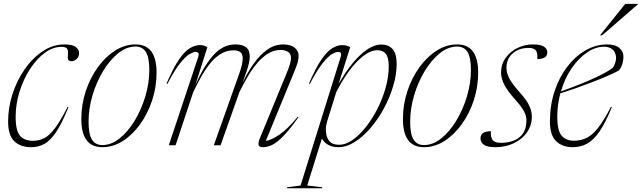

<svg xmlns="http://www.w3.org/2000/svg" viewBox="-20 -752 3322 994"><path d="M298 -509.5Q253.5 -509.5 211.2 -478Q169 -446.5 135 -394Q101 -341.5 81 -277Q61 -212.5 61 -147Q61 -75 83.8 -49Q106.5 -23 151 -23Q182 -23 208.8 -36.5Q235.5 -50 264.2 -87.8Q293 -125.5 330 -199L334.5 -197.5Q300.5 -112.5 270.2 -67.8Q240 -23 209 -6.5Q178 10 140.5 10Q86 10 54 -20.8Q22 -51.5 22 -123Q22 -195 45 -265.8Q68 -336.5 108.5 -394.5Q149 -452.5 201.8 -487.2Q254.5 -522 314 -522Q355 -522 372.2 -508.8Q389.5 -495.5 389.5 -476.5Q389.5 -459 377.2 -447Q365 -435 351.5 -435Q337.5 -435 333.5 -442.8Q329.5 -450.5 331.5 -470.5Q334 -491 327 -500.2Q320 -509.5 298 -509.5Z M681.5 -522Q790.5 -522 790.5 -376.5Q790.5 -302 767.8 -232.8Q745 -163.5 705.5 -108.8Q666 -54 615.8 -22Q565.5 10 510 10Q401 10 401 -135.5Q401 -210 423.8 -279.2Q446.5 -348.5 486 -403.2Q525.5 -458 575.8 -490Q626 -522 681.5 -522ZM510 -1Q556 -1 599.2 -35.5Q642.5 -70 677.2 -127.2Q712 -184.5 732.5 -253.2Q753 -322 753 -391Q753 -454 735.5 -482.5Q718 -511 681.5 -511Q635.5 -511 592.2 -476.5Q549 -442 514.2 -384.8Q479.5 -327.5 459 -258.8Q438.5 -190 438.5 -121Q438.5 -58 456 -29.5Q473.5 -1 510 -1Z M1525 -145Q1480.5 -82.5 1448 -48.8Q1415.5 -15 1390.2 -2.5Q1365 10 1341.5 10Q1320.5 10 1318.5 -2.5Q1316.5 -15 1325.5 -36.5L1458 -358.5Q1475.5 -400 1481 -419.8Q1486.5 -439.5 1486.5 -450.5Q1486.5 -474.5 1470.2 -484Q1454 -493.5 1433.5 -493.5Q1397.5 -493.5 1366.5 -474Q1335.5 -454.5 1309 -422.2Q1282.5 -390 1260.2 -351.5Q1238 -313 1219.5 -275.5L1122 0H1087L1218 -369Q1236.5 -421 1236.5 -449Q1236.5 -472.5 1224.5 -482Q1212.5 -491.5 1189 -491.5Q1151.5 -491.5 1120.8 -471.8Q1090 -452 1064.8 -419.8Q1039.5 -387.5 1018.8 -349.5Q998 -311.5 980.5 -275.5L889 0H854L1005.5 -455Q1011 -471 1006.8 -477.2Q1002.5 -483.5 992.5 -483.5Q982.5 -483.5 962.8 -472.8Q943 -462 914 -426.5Q885 -391 846.5 -317.5L842 -319.5Q877.5 -402 907.5 -445Q937.5 -488 964 -503.2Q990.5 -518.5 1014 -518.5Q1027.5 -518.5 1036.2 -515.8Q1045 -513 1053.5 -507.5L991.5 -312Q1035.5 -411.5 1085.2 -466.8Q1135 -522 1198.5 -522Q1235 -522 1254 -507.2Q1273 -492.5 1273 -459Q1273 -429 1255.5 -379.5L1235 -322.5Q1262.5 -379.5 1294.8 -424.5Q1327 -469.5 1364.8 -495.8Q1402.5 -522 1446.5 -522Q1484.5 -522 1505.2 -505.2Q1526 -488.5 1526 -462.5Q1526 -447 1520.8 -428Q1515.5 -409 1498 -367.5L1356 -22.5Q1382.5 -25.5 1425.2 -54Q1468 -82.5 1521.5 -147.5Z M1648.5 217.5 1646.5 222.5H1464.5L1467 217.5L1536 208.5L1743 -455Q1748.5 -471.5 1744.2 -477.5Q1740 -483.5 1730 -483.5Q1720 -483.5 1700.2 -472.8Q1680.5 -462 1651.5 -426.5Q1622.5 -391 1584 -317.5L1579.5 -319.5Q1615 -402 1645 -445Q1675 -488 1701.5 -503.2Q1728 -518.5 1751.5 -518.5Q1765 -518.5 1774.8 -515.8Q1784.5 -513 1793 -507.5L1733 -318Q1791 -418 1848 -469.8Q1905 -521.5 1953.5 -521.5Q1990 -521.5 2011.8 -498.8Q2033.5 -476 2033.5 -420.5Q2033.5 -366.5 2015.8 -307Q1998 -247.5 1967.8 -191.2Q1937.5 -135 1898.5 -89.5Q1859.5 -44 1816.5 -17Q1773.5 10 1731.5 10Q1700 10 1678.5 -2.5Q1657 -15 1646.5 -35L1570.5 208.5ZM1673.5 -123Q1667 -102 1667 -82Q1667 -46 1682.8 -24.2Q1698.5 -2.5 1736.5 -2.5Q1769.5 -2.5 1805 -27.2Q1840.5 -52 1874 -94.2Q1907.5 -136.5 1934.2 -189.2Q1961 -242 1976.8 -298.8Q1992.5 -355.5 1992.5 -408.5Q1992.5 -454.5 1977.5 -473.2Q1962.5 -492 1934 -492Q1899.5 -492 1861.5 -462.8Q1823.5 -433.5 1787.2 -384.2Q1751 -335 1720.5 -274.5Z M2346.5 -522Q2455.5 -522 2455.5 -376.5Q2455.5 -302 2432.8 -232.8Q2410 -163.5 2370.5 -108.8Q2331 -54 2280.8 -22Q2230.5 10 2175 10Q2066 10 2066 -135.5Q2066 -210 2088.8 -279.2Q2111.5 -348.5 2151 -403.2Q2190.5 -458 2240.8 -490Q2291 -522 2346.5 -522ZM2175 -1Q2221 -1 2264.2 -35.5Q2307.5 -70 2342.2 -127.2Q2377 -184.5 2397.5 -253.2Q2418 -322 2418 -391Q2418 -454 2400.5 -482.5Q2383 -511 2346.5 -511Q2300.5 -511 2257.2 -476.5Q2214 -442 2179.2 -384.8Q2144.5 -327.5 2124 -258.8Q2103.5 -190 2103.5 -121Q2103.5 -58 2121 -29.5Q2138.5 -1 2175 -1Z M2521.5 -72.5Q2519 -43 2530 -28Q2541 -12.5 2572 -12.5Q2634 -12.5 2669.8 -41.8Q2705.5 -71 2705.5 -130Q2705.5 -151.5 2692.5 -176.2Q2679.5 -201 2642.5 -242Q2605.5 -283.5 2589.8 -315.5Q2574 -347.5 2574 -375Q2574 -419.5 2597.8 -452.5Q2621.5 -485.5 2659.2 -503.8Q2697 -522 2738.5 -522Q2780 -522 2796.8 -510.2Q2813.5 -498.5 2813.5 -480.5Q2813.5 -446.5 2761.5 -446.5Q2764.5 -479.5 2753.5 -491.5Q2742.5 -504 2716.5 -504Q2668 -504 2635 -476.2Q2602 -448.5 2602 -400.5Q2602 -376 2615.2 -348.8Q2628.5 -321.5 2668 -277Q2707.5 -233 2720.5 -203.8Q2733.5 -174.5 2733.5 -149.5Q2733.5 -102.5 2708 -66.5Q2682.5 -30.5 2639.5 -10.2Q2596.5 10 2544 10Q2503.5 10 2485.5 -2.5Q2467.5 -15 2467.5 -35.5Q2467.5 -52.5 2479.8 -62.5Q2492 -72.5 2521.5 -72.5Z M3147.5 -197.5Q3115.5 -118 3084.8 -72.8Q3054 -27.5 3020.2 -8.8Q2986.5 10 2945.5 10Q2891 10 2859 -21.2Q2827 -52.5 2827 -123Q2827 -207 2851 -279.5Q2875 -352 2916.8 -406.5Q2958.5 -461 3011.8 -491.5Q3065 -522 3123 -522Q3165.5 -522 3186.5 -503.5Q3207.5 -485 3207.5 -461Q3207.5 -414.5 3183 -386.5Q3160 -374 3124.2 -358.5Q3088.5 -343 3046.2 -326.8Q3004 -310.5 2961.2 -295.5Q2918.5 -280.5 2881 -269Q2873.5 -240.5 2869.2 -210Q2865 -179.5 2865 -147.5Q2865 -77.5 2887 -50.5Q2909 -23.5 2951.5 -23.5Q2989 -23.5 3019.2 -39.2Q3049.5 -55 3078.8 -93.2Q3108 -131.5 3143 -199ZM3106.5 -510Q3062.5 -510 3018.8 -480.2Q2975 -450.5 2939.2 -398.2Q2903.5 -346 2884 -278.5Q3002 -321.5 3066.5 -352.2Q3131 -383 3153.5 -402Q3178.5 -444.5 3164.2 -477.2Q3150 -510 3106.5 -510ZM3086 -569 3217 -732H3281.5V-729L3097 -569Z"/></svg>

Font: Newsreader Display ExtraLight
Style: Italic
Weight: 275
Italic angle: -17°
Designer: Hugues Gentile
Foundry: Production Type
Version: Version 1.001